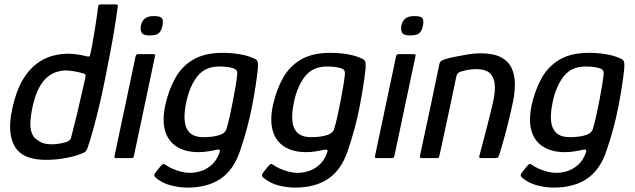

<svg xmlns="http://www.w3.org/2000/svg" viewBox="-20 -718 2885 872"><path d="M37 -230Q54 -306 82 -353.5Q110 -401 145 -427.5Q180 -454 217 -464Q254 -474 288 -474Q311 -474 333.5 -470.5Q356 -467 370 -463Q380 -461 384 -461.5Q388 -462 390 -471Q394 -488 398.5 -512Q403 -536 407 -561.5Q411 -587 415 -611.5Q419 -636 421.5 -655Q424 -674 425 -682Q426 -693 429 -695.5Q432 -698 438 -698H505Q510 -698 513 -696.5Q516 -695 515 -690Q509 -644 500 -588.5Q491 -533 479.5 -473.5Q468 -414 456 -353.5Q444 -293 430.5 -236.5Q417 -180 403.5 -131Q390 -82 377 -44Q374 -36 368.5 -30Q363 -24 344 -18Q320 -8 277 0Q234 8 188 8Q148 8 114.5 -2Q81 -12 61 -34Q35 -62 28 -111Q21 -160 37 -230ZM127 -229Q113 -162 120.5 -127.5Q128 -93 152 -81Q167 -68 191 -64.5Q215 -61 241.5 -64.5Q268 -68 288 -76Q293 -79 297 -82Q301 -85 302 -90Q308 -114 316 -144.5Q324 -175 331.5 -207.5Q339 -240 346 -270.5Q353 -301 359 -326.5Q365 -352 368 -367Q370 -376 367.5 -379.5Q365 -383 360 -384Q341 -390 318 -394Q295 -398 277 -398Q260 -398 239 -392Q218 -386 196.5 -369Q175 -352 157 -318.5Q139 -285 127 -229Z M718 -602Q714 -580 702.5 -568.5Q691 -557 660 -557Q632 -557 624 -568.5Q616 -580 620 -602Q624 -622 637.5 -633.5Q651 -645 679 -645Q711 -645 716.5 -633.5Q722 -622 718 -602ZM588 -9Q586 0 578 0H507Q498 0 500 -9L596 -463Q598 -472 607 -472H678Q681 -472 683.5 -469.5Q686 -467 684 -463Z M731 -242Q746 -309 775.5 -362.5Q805 -416 857 -447Q909 -478 991 -478Q1030 -478 1067 -472Q1104 -466 1130 -454Q1147 -448 1150 -437.5Q1153 -427 1151 -405Q1143 -329 1124 -231.5Q1105 -134 1070 -32Q1041 54 981.5 94Q922 134 831 134Q795 134 755.5 124Q716 114 686 88Q682 84 681 79Q680 74 684 69Q687 65 692 58.5Q697 52 702.5 45Q708 38 711 35Q718 27 721.5 26.5Q725 26 731 30Q743 39 761.5 47.5Q780 56 801.5 61.5Q823 67 842 67Q867 67 892.5 59Q918 51 940.5 31.5Q963 12 976 -22Q976 -24 977 -25.5Q978 -27 978 -28Q980 -35 976.5 -37.5Q973 -40 964 -38Q947 -34 925 -30.5Q903 -27 881 -27Q822 -27 782.5 -52Q743 -77 729.5 -125Q716 -173 731 -242ZM826 -254Q816 -208 818.5 -172Q821 -136 841.5 -115.5Q862 -95 905 -95Q925 -95 944.5 -97.5Q964 -100 981 -106Q991 -110 998.5 -116.5Q1006 -123 1008 -131Q1016 -156 1023.5 -190.5Q1031 -225 1038 -260.5Q1045 -296 1050 -326.5Q1055 -357 1057 -376Q1058 -382 1057 -391Q1056 -400 1048 -404Q1038 -410 1018.5 -413Q999 -416 976 -416Q911 -416 876 -371Q841 -326 826 -254Z M1220 -242Q1235 -309 1264.5 -362.5Q1294 -416 1346 -447Q1398 -478 1480 -478Q1519 -478 1556 -472Q1593 -466 1619 -454Q1636 -448 1639 -437.5Q1642 -427 1640 -405Q1632 -329 1613 -231.5Q1594 -134 1559 -32Q1530 54 1470.5 94Q1411 134 1320 134Q1284 134 1244.5 124Q1205 114 1175 88Q1171 84 1170 79Q1169 74 1173 69Q1176 65 1181 58.5Q1186 52 1191.5 45Q1197 38 1200 35Q1207 27 1210.5 26.5Q1214 26 1220 30Q1232 39 1250.5 47.5Q1269 56 1290.5 61.5Q1312 67 1331 67Q1356 67 1381.5 59Q1407 51 1429.5 31.5Q1452 12 1465 -22Q1465 -24 1466 -25.5Q1467 -27 1467 -28Q1469 -35 1465.5 -37.5Q1462 -40 1453 -38Q1436 -34 1414 -30.5Q1392 -27 1370 -27Q1311 -27 1271.5 -52Q1232 -77 1218.5 -125Q1205 -173 1220 -242ZM1315 -254Q1305 -208 1307.5 -172Q1310 -136 1330.5 -115.5Q1351 -95 1394 -95Q1414 -95 1433.5 -97.5Q1453 -100 1470 -106Q1480 -110 1487.5 -116.5Q1495 -123 1497 -131Q1505 -156 1512.5 -190.5Q1520 -225 1527 -260.5Q1534 -296 1539 -326.5Q1544 -357 1546 -376Q1547 -382 1546 -391Q1545 -400 1537 -404Q1527 -410 1507.5 -413Q1488 -416 1465 -416Q1400 -416 1365 -371Q1330 -326 1315 -254Z M1901 -602Q1897 -580 1885.5 -568.5Q1874 -557 1843 -557Q1815 -557 1807 -568.5Q1799 -580 1803 -602Q1807 -622 1820.5 -633.5Q1834 -645 1862 -645Q1894 -645 1899.5 -633.5Q1905 -622 1901 -602ZM1771 -9Q1769 0 1761 0H1690Q1681 0 1683 -9L1779 -463Q1781 -472 1790 -472H1861Q1864 -472 1866.5 -469.5Q1869 -467 1867 -463Z M1896 0Q1893 0 1889.5 -1.5Q1886 -3 1887 -9Q1910 -114 1932 -219Q1954 -324 1976 -429Q1978 -437 1984 -441.5Q1990 -446 2008 -451Q2021 -455 2048 -460.5Q2075 -466 2105.5 -471Q2136 -476 2161 -476Q2220 -476 2254 -458.5Q2288 -441 2303 -410Q2318 -379 2318.5 -338.5Q2319 -298 2309 -252Q2300 -209 2289 -164.5Q2278 -120 2267 -81Q2256 -42 2248 -16Q2244 -4 2240.5 -2Q2237 0 2227 0H2163Q2154 0 2157 -9Q2158 -14 2163.5 -35Q2169 -56 2177 -85.5Q2185 -115 2193 -147Q2201 -179 2208 -207Q2215 -235 2219 -253Q2231 -306 2226.5 -339Q2222 -372 2202 -388Q2182 -404 2144 -404Q2124 -404 2106.5 -401Q2089 -398 2074 -393Q2067 -392 2060.5 -386Q2054 -380 2052 -368Q2034 -282 2015 -192.5Q1996 -103 1976 -12Q1975 -8 1973.5 -4Q1972 0 1967 0Z M2395 -242Q2410 -309 2439.5 -362.5Q2469 -416 2521 -447Q2573 -478 2655 -478Q2694 -478 2731 -472Q2768 -466 2794 -454Q2811 -448 2814 -437.5Q2817 -427 2815 -405Q2807 -329 2788 -231.5Q2769 -134 2734 -32Q2705 54 2645.5 94Q2586 134 2495 134Q2459 134 2419.5 124Q2380 114 2350 88Q2346 84 2345 79Q2344 74 2348 69Q2351 65 2356 58.5Q2361 52 2366.5 45Q2372 38 2375 35Q2382 27 2385.5 26.5Q2389 26 2395 30Q2407 39 2425.5 47.5Q2444 56 2465.5 61.5Q2487 67 2506 67Q2531 67 2556.5 59Q2582 51 2604.5 31.5Q2627 12 2640 -22Q2640 -24 2641 -25.5Q2642 -27 2642 -28Q2644 -35 2640.5 -37.5Q2637 -40 2628 -38Q2611 -34 2589 -30.5Q2567 -27 2545 -27Q2486 -27 2446.5 -52Q2407 -77 2393.5 -125Q2380 -173 2395 -242ZM2490 -254Q2480 -208 2482.5 -172Q2485 -136 2505.5 -115.5Q2526 -95 2569 -95Q2589 -95 2608.5 -97.5Q2628 -100 2645 -106Q2655 -110 2662.5 -116.5Q2670 -123 2672 -131Q2680 -156 2687.5 -190.5Q2695 -225 2702 -260.5Q2709 -296 2714 -326.5Q2719 -357 2721 -376Q2722 -382 2721 -391Q2720 -400 2712 -404Q2702 -410 2682.5 -413Q2663 -416 2640 -416Q2575 -416 2540 -371Q2505 -326 2490 -254Z"/></svg>

Font: Glory Thin Medium
Style: Italic
Weight: 500
Italic angle: -12°
Version: Version 1.011